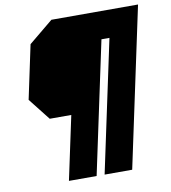

<svg xmlns="http://www.w3.org/2000/svg" viewBox="-89 -776 862 970"><g transform="rotate(-10 342.0 -291.5)"><path d="M186 117 255.5 -209H145L56.5 -321.5L115 -597L240 -700H684.5L510.5 117H369L513 -559H472L328 117Z"/></g></svg>

Font: Tourney Expanded Black
Style: Italic
Weight: 900
Width: 7
Italic angle: -12°
Designer: Tyler Finck
Foundry: Etcetera Type Co
Version: Version 1.010; ttfautohint (v1.8.3)